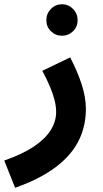

<svg xmlns="http://www.w3.org/2000/svg" viewBox="-55 -653 484 903"><path d="M16 230 -35 102Q51 72 104.5 36Q158 0 183.5 -41Q209 -82 209 -126Q209 -154 201 -184.5Q193 -215 178.5 -249Q164 -283 144 -320L275 -383Q310 -316 329.5 -255Q349 -194 349 -141Q349 -92 336.5 -47Q324 -2 298.5 37.5Q273 77 233 112Q193 147 139 176.5Q85 206 16 230ZM237 -485Q206 -485 184.5 -506Q163 -527 163 -558Q163 -589 184.5 -611Q206 -633 237 -633Q267 -633 288.5 -611Q310 -589 310 -558Q310 -527 288.5 -506Q267 -485 237 -485Z"/></svg>

Font: Farlight84_Sys_V01
Style: Bold
Weight: 700
Designer: Monotype Design Team, Nadine Chahine and Nizar Qandah
Foundry: Monotype Imaging Inc.
Version: Version 2.004;October 31, 2024;FontCreator 14.0.0.2814 64-bi